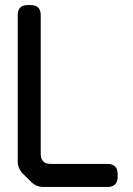

<svg xmlns="http://www.w3.org/2000/svg" viewBox="-20 -730 525 759"><path d="M102 -12Q123 9 151 9H405Q445 9 445 -31V-42Q445 -82 405 -82H181Q141 -82 141 -122V-670Q141 -710 101 -710H90Q50 -710 50 -670V-93Q50 -64 70 -44Z"/></svg>

Font: WD-XL Lubrifont TC
Style: Regular
Weight: 400
Designer: [WD-XL Lubrifont] Copyright 2020-2022 (c) NightFurySL2001, Skr-ZERO; [ZCOOL QingKe HuangYou] Copyright 2018-2022 (c) The
Version: Version 2.001;hotconv 1.1.1;makeotfexe 2.6.0